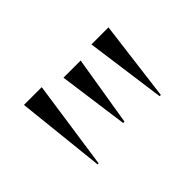

<svg xmlns="http://www.w3.org/2000/svg" viewBox="-161 -1046 1322 1322"><g transform="rotate(45 500.0 -385.5)"><path d="M227 -614V-780L811 -706V-694ZM253 -316V-483L764 -399V-386ZM193 9V-164L841 -70V-60Z"/></g></svg>

Font: Reggae One
Style: Regular
Weight: 400
Designer: Fontworks Inc.
Foundry: Fontworks Inc.
Version: Version 1.100